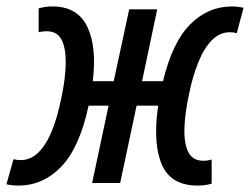

<svg xmlns="http://www.w3.org/2000/svg" viewBox="-47 -568 776 596"><path d="M10 8Q-10 8 -27 4L-5 -74Q5 -71 17 -71Q49 -71 73.5 -96Q98 -121 115 -164Q132 -207 143 -262Q156 -322 157 -369.5Q158 -417 144.5 -444Q131 -471 98 -471Q84 -471 73 -468V-542Q93 -548 116 -548Q193 -548 223.5 -486Q254 -424 241 -316H306L354 -539H441L394 -316H459Q488 -437 543.5 -492.5Q599 -548 673 -548Q690 -548 709 -544L688 -465Q678 -468 667 -468Q635 -468 610.5 -443Q586 -418 568.5 -374.5Q551 -331 540 -277Q527 -217 525.5 -170Q524 -123 537.5 -96Q551 -69 584 -69Q599 -69 610 -73V2Q601 5 590 6.5Q579 8 566 8Q483 8 455 -58Q427 -124 444 -240H377L326 0H239L290 -240H228Q200 -110 143.5 -51Q87 8 10 8Z"/></svg>

Font: Noto Sans ExtraCondensed Medium
Style: Italic
Weight: 500
Width: 2
Italic angle: -12°
Designer: Monotype Design Team
Foundry: Monotype Imaging Inc.
Version: Version 2.013; ttfautohint (v1.8.4.7-5d5b)